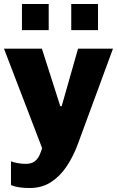

<svg xmlns="http://www.w3.org/2000/svg" viewBox="-20 -755 587 962"><path d="M129 187Q100 187 76 183.5Q52 180 35 172V53Q46 58 67 62Q88 66 108 66Q137 66 153 54Q169 42 177.5 23.5Q186 5 191 -13L0 -511H190L282 -223H289L371 -511H546L370 -33Q347 29 314 78.5Q281 128 235.5 157.5Q190 187 129 187ZM90 -604V-735H224V-604ZM337 -604V-735H471V-604Z"/></svg>

Font: Chivo Medium ExtraBold
Style: Regular
Weight: 800
Version: Version 2.002